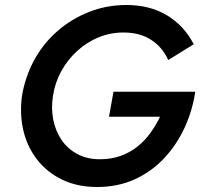

<svg xmlns="http://www.w3.org/2000/svg" viewBox="-20 -733 807 768"><path d="M416 -266H620Q604 -232 581.5 -201Q559 -170 529.5 -146.5Q500 -123 462.5 -109.5Q425 -96 380 -96Q328 -96 289 -117Q250 -138 226 -173.5Q202 -209 193 -254.5Q184 -300 192 -350Q200 -403 225.5 -449Q251 -495 289 -529.5Q327 -564 374 -583.5Q421 -603 474 -603Q539 -603 584 -574Q629 -545 653 -493L755 -556Q716 -631 647.5 -672Q579 -713 486 -713Q406 -713 335.5 -685Q265 -657 209 -608Q153 -559 117 -493Q81 -427 68 -350Q58 -277 73.5 -211Q89 -145 129 -94Q169 -43 229.5 -14Q290 15 368 15Q452 15 519.5 -16Q587 -47 637 -100.5Q687 -154 718.5 -222.5Q750 -291 761 -366H434Z"/></svg>

Font: Jost Medium
Style: Italic
Weight: 500
Italic angle: -5°
Version: Version 3.710